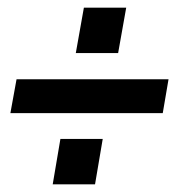

<svg xmlns="http://www.w3.org/2000/svg" viewBox="-20 -528 510 499"><path d="M198 -508H308L287 -390H177ZM23 -322H418L403 -234H7ZM137 -167H247L227 -49H117Z"/></svg>

Font: Cabin SemiBold
Style: Italic
Weight: 600
Italic angle: -7°
Designer: Pablo Impallari
Foundry: Pablo Impallari. http://www.impallari.com Igino Marini. http://www.ikern.com
Version: Version 2.200